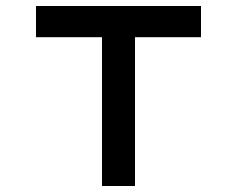

<svg xmlns="http://www.w3.org/2000/svg" viewBox="-20 -620 790 640"><path d="M320 -496H100V-600H650V-496H430V0H320Z"/></svg>

Font: Martian Mono Custom sWd Rg
Style: Regular
Weight: 400
Width: 6
Monospace: yes
Designer: Alex Havermale
Foundry: Evil Martians
Version: Version 1.000